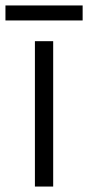

<svg xmlns="http://www.w3.org/2000/svg" viewBox="-41 -684 323 704"><path d="M262 -664H-21V-609H262ZM154 0V-533H87V0Z"/></svg>

Font: Noto Kufi Arabic Light
Style: Regular
Weight: 300
Designer: Monotype Design Team, David Williams, Khaled Hosny
Foundry: Google LLC
Version: Version 2.109